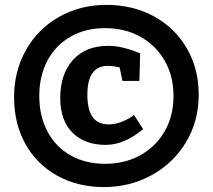

<svg xmlns="http://www.w3.org/2000/svg" viewBox="-20 -739 863 778"><path d="M411.1 -719.2Q518.1 -719.2 603 -673.1Q688 -627 736.6 -543.9Q785.2 -460.9 785.2 -355Q785.2 -249 734.1 -163.6Q683.1 -78.1 595 -29.5Q506.8 19 400.9 19Q294.9 19 211.9 -27.1Q128.9 -73.2 83 -155.5Q37.1 -237.8 37.1 -345.2Q37.1 -451.2 85.4 -536.6Q133.8 -622.1 219.5 -670.7Q305.2 -719.2 411.1 -719.2ZM405.8 -75.2Q485.8 -75.2 548.8 -110.1Q611.8 -145 647.5 -207.5Q683.1 -270 683.1 -350.1Q683.1 -430.2 647.5 -492.7Q611.8 -555.2 548.8 -590.1Q485.8 -625 405.8 -625Q325.7 -625 265.4 -590.1Q205.1 -555.2 172.1 -493.2Q139.2 -431.2 139.2 -350.1Q139.2 -269 172.1 -206.5Q205.1 -144 265.6 -109.6Q326.2 -75.2 405.8 -75.2ZM408.2 -151.9Q323.2 -151.9 273.7 -201.4Q224.1 -251 224.1 -341.8Q224.1 -439 275.6 -496.1Q327.1 -553.2 418.9 -553.2Q446.8 -553.2 475.3 -546.6Q503.9 -540 523.4 -532.5Q543 -524.9 547.9 -522.9L544.9 -411.1H476.1L464.8 -465.8Q460.9 -466.8 446 -469.5Q431.2 -472.2 417 -472.2Q334 -472.2 334 -355Q334 -293.9 355.5 -264.4Q377 -234.9 420.9 -234.9Q448.7 -234.9 477.8 -247.3Q506.8 -259.8 522.9 -272.9L560.1 -215.8Q483.4 -151.9 408.2 -151.9Z"/></svg>

Font: Kadwa
Style: Bold
Weight: 700
Designer: Sol Matas
Foundry: Sol Matas
Version: Version 1.001;PS 001.000;hotconv 1.0.70;makeotf.lib2.5.58329